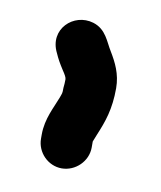

<svg xmlns="http://www.w3.org/2000/svg" viewBox="-46 -719 303 362"><g transform="rotate(10 105.5 -538.5)"><path d="M71.5 -547.5V-547C71.5 -536.3 71 -537.6 67.9 -528.5C60.4 -508.3 46.5 -484.5 46.5 -454V-446C46.5 -419.7 68.2 -397.5 94.5 -397.5C120.6 -397.5 143.5 -419.4 143.5 -446V-457.6L148.9 -471.2C160.4 -498.7 169.5 -523.5 169.5 -564C169.5 -591.6 158.6 -612.3 147.4 -630.9C137.1 -647.1 131.2 -670.4 105.7 -678.2C66.7 -690 26.4 -652.6 48.2 -609.7C52.8 -599.3 56.4 -592.8 64.7 -579.9C69.5 -572.8 72.5 -567.6 72.5 -564C72.5 -558.1 72.1 -552.6 71.5 -547.5Z"/></g></svg>

Font: HoneyBee
Style: Blk
Weight: 700
Foundry: Cannot Into Space Fonts
Version: Version 0.89